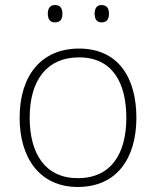

<svg xmlns="http://www.w3.org/2000/svg" viewBox="-20 -733 621 763"><path d="M170 -679C170 -658 178 -644 198 -644C221 -644 228 -658 228 -679C228 -698 221 -713 198 -713C178 -713 170 -698 170 -679ZM356 -679C356 -658 364 -644 383 -644C406 -644 413 -658 413 -679C413 -698 406 -713 383 -713C364 -713 356 -698 356 -679ZM522 -265C522 -423 451 -540 294 -540C146 -540 58 -435 58 -265C58 -104 139 10 289 10C445 10 522 -105 522 -265ZM98 -265C98 -415 167 -505 294 -505C429 -505 482 -401 482 -265C482 -124 423 -25 289 -25C160 -25 98 -122 98 -265Z"/></svg>

Font: Noto Sans Sinhala ExtraLight
Style: Regular
Weight: 200
Designer: Jelle Bosma - Monotype Design Team
Foundry: Monotype Imaging Inc.
Version: Version 2.006